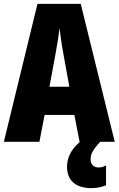

<svg xmlns="http://www.w3.org/2000/svg" viewBox="-20 -734 614 994"><path d="M392 0H394C343 43 327 89 327 129C327 198 369 240 454 240C487 240 513 232 529 225V122C519 128 508 133 490 133C464 133 449 115 449 93C449 65 458 44 499 0H574L398 -714H174L0 0H184L211 -139H365ZM310 -445 339 -285H236L266 -447C276 -500 284 -551 288 -589C293 -549 300 -498 310 -445Z"/></svg>

Font: Noto Sans Telugu ExtraCondensed Black
Style: Regular
Weight: 900
Width: 2
Designer: Jelle Bosma - Monotype Design Team
Foundry: Monotype Imaging Inc.
Version: Version 2.005